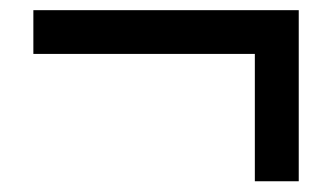

<svg xmlns="http://www.w3.org/2000/svg" viewBox="-20 -457 640 370"><path d="M44.3 -353.1V-437.4H533.8V-353.1ZM471.1 -107.7V-437.4H555.7V-107.7Z"/></svg>

Font: BioRhyme ExtraBold
Style: Regular
Weight: 800
Designer: Aoife Mooney
Foundry: Aoife Mooney Type
Version: Version 1.600;gftools[0.9.33]